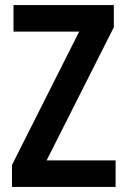

<svg xmlns="http://www.w3.org/2000/svg" viewBox="-20 -734 498 754"><path d="M434 0H27V-86L291 -610H33V-714H427V-627L163 -104H434Z"/></svg>

Font: Noto Sans Myanmar UI Condensed SemiBold
Style: Regular
Weight: 600
Width: 3
Designer: Monotype Design Team
Foundry: Monotype Imaging Inc.
Version: Version 2.103; ttfautohint (v1.8.4.7-5d5b)